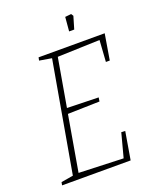

<svg xmlns="http://www.w3.org/2000/svg" viewBox="-137 -805 710 884"><g transform="rotate(-20 218.0 -363.5)"><path d="M415 -465H396L403 -570L196 -563L155 -327L309 -323L306 -304L150 -300L103 -28L321 -20L352 -137L371 -136L348 0H12L15 -15L74 -25L169 -566L109 -576L112 -591H436ZM291 -724 321 -727 328 -716 310 -655H285Z"/></g></svg>

Font: Grenze Thin
Style: Italic
Weight: 250
Italic angle: -10°
Designer: Renata Polastri
Foundry: Omnibus-Type
Version: Version 1.002; ttfautohint (v1.8)